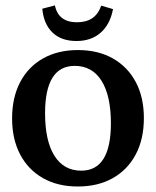

<svg xmlns="http://www.w3.org/2000/svg" viewBox="-20 -676 573 705"><path d="M265.6 8.8Q191.9 8.8 137.7 -22Q83.5 -52.7 54 -108.9Q24.4 -165 24.4 -241.2Q24.4 -317.9 54 -374.3Q83.5 -430.7 137.9 -461.4Q192.4 -492.2 266.1 -492.2Q340.3 -492.2 394.5 -461.4Q448.7 -430.7 478.5 -374.8Q508.3 -318.8 508.3 -242.2Q508.3 -165.5 478.5 -109.1Q448.7 -52.7 394.3 -22Q339.8 8.8 265.6 8.8ZM278.3 -49.3Q387.2 -49.3 387.2 -223.1Q387.2 -324.7 352.8 -379.4Q318.4 -434.1 254.4 -434.1Q145.5 -434.1 145.5 -260.3Q145.5 -158.7 179.9 -104Q214.4 -49.3 278.3 -49.3ZM260.7 -525.4Q205.6 -525.4 173.1 -556.2Q140.6 -586.9 135.3 -644L181.6 -656.2Q194.3 -594.2 262.7 -594.2Q331.1 -594.2 351.6 -655.3L395 -642.6Q384.3 -586.4 349.6 -555.9Q314.9 -525.4 260.7 -525.4Z"/></svg>

Font: Markazi Text SemiBold
Style: Regular
Weight: 600
Designer: Borna Izadpanah (Arabic designer), Fiona Ross (Arabic design director) and Florian Runge (Latin designer)
Foundry: Borna Izadpanah and Florian Runge
Version: Version 1.001; ttfautohint (v1.8.3)